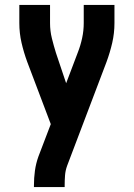

<svg xmlns="http://www.w3.org/2000/svg" viewBox="-20 -540 540 775"><path d="M117 215V208Q117 178 121 149Q125 120 135 92L185 -39L90 -290Q76 -328 67 -367Q58 -406 58 -447V-520H182V-447Q182 -415 189.5 -385Q197 -355 206 -326L247 -204L294 -328Q305 -356 311.5 -386Q318 -416 318 -447V-520H442V-447Q442 -406 433 -367Q424 -328 410 -290L251 129Q244 148 242.5 168Q241 188 241 208V215Z"/></svg>

Font: Iosevka Curly Extrabold
Style: Regular
Weight: 800
Monospace: yes
Designer: Belleve Invis
Foundry: Belleve Invis
Version: Version 22.1.2; ttfautohint (v1.8.4)